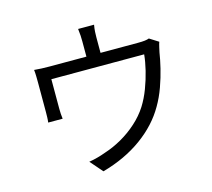

<svg xmlns="http://www.w3.org/2000/svg" viewBox="-116 -941 1232 1117"><g transform="rotate(-15 500.0 -382.0)"><path d="M882 -607Q878 -596 874 -578.5Q870 -561 867 -547Q861 -507 848.5 -455Q836 -403 816.5 -348.5Q797 -294 769 -246Q713 -148 611.5 -74.5Q510 -1 373 37L308 -38Q334 -42 361 -49.5Q388 -57 412 -66Q462 -82 513 -111Q564 -140 608.5 -180Q653 -220 683 -267Q710 -310 729.5 -361.5Q749 -413 761.5 -464.5Q774 -516 778 -559H219Q219 -543 219 -518Q219 -493 219 -465Q219 -437 219 -414Q219 -391 219 -380Q219 -367 220 -349.5Q221 -332 223 -320H136Q138 -334 138.5 -352Q139 -370 139 -384Q139 -396 139 -419.5Q139 -443 139 -470.5Q139 -498 139 -522.5Q139 -547 139 -560Q139 -576 138.5 -598.5Q138 -621 136 -637Q158 -635 180.5 -634Q203 -633 229 -633H450V-726Q450 -742 449 -760Q448 -778 445 -801H541Q537 -778 536 -760Q535 -742 535 -726V-633H759Q787 -633 802.5 -635Q818 -637 828 -641Z"/></g></svg>

Font: Go Noto Current
Style: Regular
Weight: 400
Designer: Monotype Design Team
Foundry: Monotype Imaging Inc.
Version: Version 2.007; ttfautohint (v1.8) -l 8 -r 50 -G 200 -x 14 -D